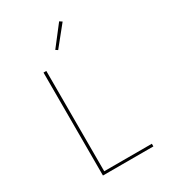

<svg xmlns="http://www.w3.org/2000/svg" viewBox="-227 -1074 1055 1187"><g transform="rotate(-30 300.0 -480.5)"><path d="M149 0V-735H169V-19H509V0ZM297 -810 282 -820 391 -961 409 -949Z"/></g></svg>

Font: Iosevka Curly Thin Extended
Style: Regular
Weight: 100
Width: 7
Monospace: yes
Designer: Belleve Invis
Foundry: Belleve Invis
Version: Version 11.1.0; ttfautohint (v1.8.3)